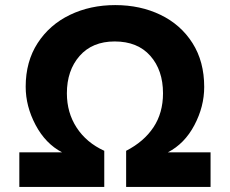

<svg xmlns="http://www.w3.org/2000/svg" viewBox="-20 -736 904 755"><path d="M808 -1V-137H640Q706 -171 744.5 -244Q783 -317 783 -394Q783 -494 737 -566.5Q691 -639 611.5 -677.5Q532 -716 433 -716Q335 -716 255 -677.5Q175 -639 128 -566.5Q81 -494 81 -395Q81 -318 120 -244.5Q159 -171 224 -137H56V-1H390V-143Q320 -175 281.5 -234Q243 -293 243 -369Q243 -459 293 -516Q343 -573 431 -573Q521 -573 571 -516.5Q621 -460 621 -369Q621 -292 583.5 -235.5Q546 -179 476 -143V-1Z"/></svg>

Font: Geom
Style: Bold
Weight: 700
Version: Version 1.102